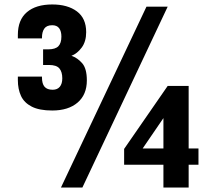

<svg xmlns="http://www.w3.org/2000/svg" viewBox="-20 -840 952 860"><path d="M214 -345Q156 -345 122 -362.5Q88 -380 74 -410.5Q60 -441 60 -481V-497H168V-493Q168 -465 179.5 -451.5Q191 -438 216 -438Q237 -438 248 -451.5Q259 -465 259 -489Q259 -518 246 -533.5Q233 -549 199 -549H173V-619H196Q228 -619 241.5 -633Q255 -647 255 -676Q255 -700 245 -713.5Q235 -727 214 -727Q189 -727 178.5 -712Q168 -697 168 -672V-668H60V-684Q60 -751 100.5 -785.5Q141 -820 214 -820Q283 -820 324.5 -789Q366 -758 366 -696Q366 -654 346 -627Q326 -600 300 -590Q327 -581 348 -557Q369 -533 369 -480Q369 -416 327.5 -380.5Q286 -345 214 -345ZM253 0 636 -810H731L349 0ZM712 0V-102H536V-173L731 -455H825V-175H869V-102H825V0ZM619 -175H712V-311Z"/></svg>

Font: Oswald SemiBold
Style: Regular
Weight: 600
Designer: Vernon Adams
Foundry: Vernon Adams
Version: Version 4.103;gftools[0.9.33.dev8+g029e19f]